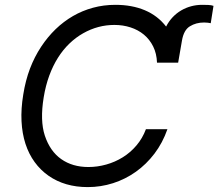

<svg xmlns="http://www.w3.org/2000/svg" viewBox="-20 -757 895 787"><path d="M75.3 -369.3Q84.5 -427.2 102.8 -475.5Q121.1 -523.8 148.8 -565.7Q175.1 -605.5 207.9 -637.3Q240.8 -669 279.1 -691.2Q317.5 -713.4 361.2 -725.3Q404.8 -737.2 453.1 -737.2Q521 -737.2 573.7 -715Q626.4 -692.8 660.9 -648.1Q671.9 -669.7 687.7 -686.4Q703.5 -703.1 722.7 -714.3Q741.8 -725.5 763.7 -731.4Q785.5 -737.2 808.2 -737.2Q820.7 -737.2 833.5 -736.7Q846.2 -736.2 855.1 -733L843.8 -661.9Q838.8 -663 831.9 -663.9Q824.9 -664.8 816.8 -664.8Q783.4 -664.8 758.2 -649.1Q733.3 -633.9 725.9 -590.9L710.2 -500H623.6Q622.2 -537.6 607.8 -566.6Q593.4 -595.5 569.8 -615.1Q546.2 -634.6 515.1 -644.7Q484 -654.8 448.9 -654.8Q381.4 -654.8 321 -620.7Q290.8 -603.7 264.6 -578.5Q238.3 -553.3 217.5 -520.2Q196.7 -487.2 181.8 -446.6Q166.9 -405.9 159.1 -358Q143.5 -262.8 163.7 -201.3Q185 -137.1 231 -104.8Q277 -72.4 342.3 -72.4Q379.3 -72.4 415.5 -82.6Q451.7 -92.7 483.1 -112.2Q514.6 -131.7 539.2 -160.7Q563.9 -189.6 578.1 -227.3H666.2Q646.7 -171.5 613.3 -127.5Q579.9 -83.5 536.9 -52.9Q494 -22.4 443.5 -6.2Q393.1 9.9 339.5 9.9Q245.7 9.9 179 -36.6Q146 -59.7 122 -92.7Q98 -125.7 84.3 -167.8Q70.7 -209.9 68.2 -260.5Q65.7 -311.1 75.3 -369.3Z"/></svg>

Font: Inter P
Style: Italic
Weight: 400
Italic angle: -9.40001°
Designer: Rasmus Andersson
Foundry: rsms
Version: Version 3.018;git-588b23468